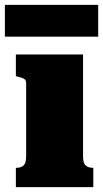

<svg xmlns="http://www.w3.org/2000/svg" viewBox="-37 -766 422 786"><path d="M-17 -746H365V-616H-17ZM303 -543V-125Q303 -98 314 -88.5Q325 -79 343 -79H345V0H28V-79H30Q49 -79 59.5 -88.5Q70 -98 70 -125V-426Q70 -438 62 -443Q54 -448 36 -452L28 -454V-543Z"/></svg>

Font: Roboto Serif Black
Style: Regular
Weight: 900
Designer: Greg Gazdowicz
Foundry: Commercial Type
Version: Version 1.008